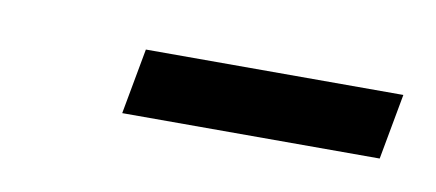

<svg xmlns="http://www.w3.org/2000/svg" viewBox="-25 -746 320 141"><g transform="rotate(10 134.5 -675.5)"><path d="M68 -651 77 -700H269L260 -651Z"/></g></svg>

Font: Archivo ExtraCondensed Light
Style: Italic
Weight: 300
Width: 2
Italic angle: -10°
Designer: Hector Gatti
Foundry: Omnibus-Type
Version: Version 2.001